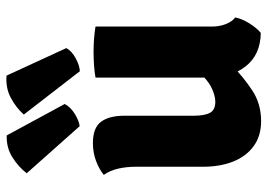

<svg xmlns="http://www.w3.org/2000/svg" viewBox="-136 -676 821 589"><g transform="rotate(-90 274.5 -381.5)"><path d="M487.5 -142.5Q487.5 -118.5 495.2 -99Q503 -79.5 515.5 -70.5Q511.5 -49.5 497 -26.5Q482.5 -3.5 468 8Q401.5 7 366.2 -37.5Q331 -82 331 -144.5V-499Q347 -502 368.2 -503.5Q389.5 -505 409.5 -505Q429 -505 449.8 -503.5Q470.5 -502 487.5 -499ZM57.5 -374Q57.5 -403.5 51.8 -429Q46 -454.5 32.5 -473.5Q50 -488 75.5 -497.5Q101 -507 130 -507Q177 -507 195.5 -482Q214 -457 214 -410.5V-197.5Q214 -164 223 -147.8Q232 -131.5 256.5 -131.5Q272 -131.5 292.5 -139.8Q313 -148 333.2 -167Q353.5 -186 368.5 -217V-80.5Q333.5 -46 292.2 -18.5Q251 9 197.5 9Q152 9 120.8 -13.8Q89.5 -36.5 73.5 -76.5Q57.5 -116.5 57.5 -169ZM153.5 -771.5 250 -593.5Q240.5 -575.5 220 -562.8Q199.5 -550 182 -547.5L37.5 -710Q57 -735.5 86.5 -754Q116 -772.5 153.5 -771.5ZM337 -772 421.5 -588.5Q412 -571.5 390.2 -559.8Q368.5 -548 350.5 -547L217.5 -719Q239 -743 269.2 -759Q299.5 -775 337 -772Z"/></g></svg>

Font: Signika Light
Style: Bold
Weight: 700
Version: Version 2.003;gftools[0.9.32]